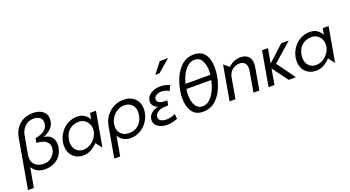

<svg xmlns="http://www.w3.org/2000/svg" viewBox="-74 -1563 4576 2508"><g transform="rotate(-20 2213.5 -309.0)"><path d="M141 -205Q141 -135 188 -98.5Q235 -62 303 -62Q364 -62 412 -102.5Q460 -143 471 -205Q473 -214 473 -231Q473 -285 430 -317Q387 -349 301 -353L312 -415Q387 -428 432.5 -459Q478 -490 488 -547Q490 -563 490 -570Q490 -614 458.5 -639Q427 -664 374 -664Q298 -664 250.5 -616.5Q203 -569 191 -502L144 -241Q141 -222 141 -205ZM294 10Q234 10 188 -14.5Q142 -39 117 -84L69 188H-13L109 -503Q120 -567 155.5 -620Q191 -673 250 -704.5Q309 -736 388 -736Q475 -736 525.5 -696Q576 -656 576 -588Q576 -572 573 -555Q563 -498 523 -459Q483 -420 416 -392Q484 -387 520.5 -346Q557 -305 557 -243Q557 -225 554 -205Q536 -100 465 -45Q394 10 294 10Z M916 -424Q956 -424 989 -403.5Q1022 -383 1041 -348Q1060 -313 1060 -272Q1060 -219 1030.5 -169.5Q1001 -120 952.5 -89.5Q904 -59 850 -59Q786 -59 748.5 -101.5Q711 -144 711 -210Q711 -223 715 -251Q730 -334 783.5 -379Q837 -424 916 -424ZM1176 -482H1094L1079 -397Q1051 -445 1011.5 -469.5Q972 -494 914 -494Q844 -494 783.5 -460.5Q723 -427 682.5 -369Q642 -311 630 -241Q626 -218 626 -192Q626 -134 650 -88Q674 -42 719 -15.5Q764 11 825 11Q882 11 929 -13.5Q976 -38 1024 -87L1091 0Z M1686 -242Q1689 -260 1689 -276Q1689 -341 1650.5 -381.5Q1612 -422 1545 -422Q1496 -422 1452.5 -398Q1409 -374 1378.5 -331Q1348 -288 1339 -235Q1336 -217 1336 -201Q1336 -138 1377 -98.5Q1418 -59 1485 -59Q1571 -59 1622.5 -110.5Q1674 -162 1686 -242ZM1561 -494Q1656 -494 1714 -438.5Q1772 -383 1772 -292Q1772 -265 1768 -242Q1755 -173 1715 -115.5Q1675 -58 1614.5 -24Q1554 10 1483 10Q1426 10 1384 -14Q1342 -38 1317 -84L1269 188H1187L1263 -242Q1276 -315 1318.5 -372.5Q1361 -430 1424.5 -462Q1488 -494 1561 -494Z M1900 -126Q1900 -90 1932.5 -74.5Q1965 -59 2005 -59Q2066 -59 2129 -90L2135 -20Q2054 10 1988 10Q1913 10 1864 -24.5Q1815 -59 1815 -114Q1815 -164 1852.5 -202Q1890 -240 1953 -254Q1915 -269 1895.5 -294.5Q1876 -320 1876 -352Q1876 -358 1878 -370Q1888 -426 1944 -460Q2000 -494 2074 -494Q2136 -494 2202 -466L2168 -393Q2125 -425 2064 -425Q2019 -425 1989 -405.5Q1959 -386 1959 -353Q1959 -324 1987 -307.5Q2015 -291 2066 -291H2098L2086 -223H2055Q1986 -223 1946.5 -199Q1907 -175 1901 -140Q1900 -135 1900 -126ZM2064 -657H2123L2296 -806H2181Z M2828 -482Q2828 -598 2778.5 -667Q2729 -736 2625 -736Q2531 -736 2463.5 -679.5Q2396 -623 2356.5 -537Q2317 -451 2300 -356Q2290 -299 2290 -249Q2290 -137 2337.5 -63.5Q2385 10 2492 10Q2587 10 2655 -46.5Q2723 -103 2762.5 -188.5Q2802 -274 2818 -367Q2828 -424 2828 -482ZM2612 -667Q2682 -667 2713 -608Q2744 -549 2744 -466Q2744 -438 2741 -412H2395Q2408 -468 2436.5 -526.5Q2465 -585 2510 -626Q2555 -667 2612 -667ZM2505 -59Q2447 -59 2412 -112Q2377 -165 2377 -262Q2377 -301 2383 -344H2729Q2716 -281 2688 -216.5Q2660 -152 2613.5 -105.5Q2567 -59 2505 -59Z M3330 -353Q3330 -423 3290 -458Q3250 -493 3185 -493Q3090 -493 3016 -421L2943 -482L2858 0H2940L2989 -280Q3003 -354 3049 -387.5Q3095 -421 3146 -421Q3188 -421 3215.5 -397Q3243 -373 3243 -320Q3243 -300 3239 -280L3190 0H3272L3325 -303Q3330 -333 3330 -353Z M3567 -482H3485L3400 0H3482L3520 -216L3679 0H3780L3597 -254L3856 -482H3751L3532 -281Z M4150 -424Q4190 -424 4223 -403.5Q4256 -383 4275 -348Q4294 -313 4294 -272Q4294 -219 4264.5 -169.5Q4235 -120 4186.5 -89.5Q4138 -59 4084 -59Q4020 -59 3982.5 -101.5Q3945 -144 3945 -210Q3945 -223 3949 -251Q3964 -334 4017.5 -379Q4071 -424 4150 -424ZM4410 -482H4328L4313 -397Q4285 -445 4245.5 -469.5Q4206 -494 4148 -494Q4078 -494 4017.5 -460.5Q3957 -427 3916.5 -369Q3876 -311 3864 -241Q3860 -218 3860 -192Q3860 -134 3884 -88Q3908 -42 3953 -15.5Q3998 11 4059 11Q4116 11 4163 -13.5Q4210 -38 4258 -87L4325 0Z"/></g></svg>

Font: Geom Light
Style: Italic
Weight: 300
Italic angle: -10°
Version: Version 1.102